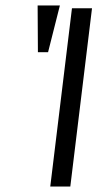

<svg xmlns="http://www.w3.org/2000/svg" viewBox="-20 -679 355 699"><path d="M236 0 315 -649H242L163 0ZM155 -489 198 -659H117L118 -489Z"/></svg>

Font: Gamestation Condensed
Style: Italic
Weight: 400
Width: 3
Designer: Jonas Hecksher
Foundry: Jonas Hecksher, Playtypeª, e-types AS
Version: Version 1.003